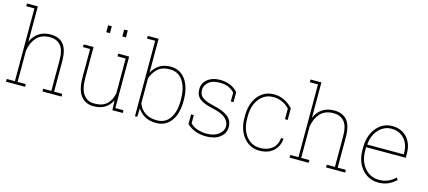

<svg xmlns="http://www.w3.org/2000/svg" viewBox="-58 -1280 4027 1807"><g transform="rotate(15 1956.0 -376.0)"><path d="M30.3 0V-26.4H109.9V-735.4H30.3V-761.7H136.2V-417Q160.6 -474.6 208 -506.3Q255.4 -538.1 323.7 -538.1Q406.2 -538.1 449 -485.8Q491.7 -433.6 491.7 -321.3V-26.4H571.3V0H385.3V-26.4H464.8V-322.3Q464.8 -426.3 426.5 -469Q388.2 -511.7 324.2 -511.7Q238.8 -511.7 193.4 -460.7Q147.9 -409.7 136.2 -330.1V-26.4H215.8V0Z M884.3 10.3Q804.2 10.3 759.8 -47.6Q715.3 -105.5 715.3 -227.1V-502H645.5V-528.3H715.3H741.7V-226.1Q741.7 -118.7 779.5 -67.4Q817.4 -16.1 883.3 -16.1Q965.8 -16.1 1007.6 -56.6Q1049.3 -97.2 1061.5 -164.1V-502H981.9V-528.3H1061.5H1088.4V-26.4H1168V0H1066.4L1062.5 -94.7Q1037.6 -44.4 993.9 -17.1Q950.2 10.3 884.3 10.3ZM977.5 -694.3V-761.7H1012.7V-694.3ZM821.3 -694.3V-761.7H856.9V-694.3Z M1493.2 10.3Q1430.2 10.3 1384 -15.4Q1337.9 -41 1312 -84.5L1308.6 0H1286.6V-735.4H1207V-761.7H1313V-432.1Q1339.4 -481.4 1384.3 -509.8Q1429.2 -538.1 1492.2 -538.1Q1554.2 -538.1 1598.9 -504.6Q1643.6 -471.2 1667.5 -409.7Q1691.4 -348.1 1691.4 -264.6V-254.4Q1691.4 -172.9 1667.7 -113.5Q1644 -54.2 1599.6 -22Q1555.2 10.3 1493.2 10.3ZM1493.7 -16.1Q1577.1 -16.1 1620.6 -80.6Q1664.1 -145 1664.1 -254.4V-264.6Q1664.1 -337.9 1644.5 -393.6Q1625 -449.2 1586.7 -480.5Q1548.3 -511.7 1492.7 -511.7Q1415.5 -511.7 1373.3 -472.4Q1331.1 -433.1 1313 -376V-133.8Q1332 -80.1 1377.7 -48.1Q1423.3 -16.1 1493.7 -16.1Z M1980 10.3Q1922.4 10.3 1873.8 -8.3Q1825.2 -26.9 1792.5 -59.6V-153.8H1818.8V-74.2Q1847.7 -43.5 1890.1 -29.8Q1932.6 -16.1 1980 -16.1Q2053.2 -16.1 2096.2 -50.3Q2139.2 -84.5 2139.2 -129.4Q2139.2 -171.4 2103.3 -205.8Q2067.4 -240.2 1978 -259.8Q1884.8 -279.3 1845 -311Q1805.2 -342.8 1805.2 -403.3Q1805.2 -441.4 1825.7 -471.9Q1846.2 -502.4 1884.5 -520.3Q1922.9 -538.1 1975.6 -538.1Q2032.2 -538.1 2075.4 -518.6Q2118.7 -499 2148.4 -466.3V-367.7H2122.1V-453.1Q2096.7 -481.4 2062 -496.6Q2027.3 -511.7 1975.6 -511.7Q1903.8 -511.7 1867.7 -478.5Q1831.5 -445.3 1831.5 -404.3Q1831.5 -376 1843.5 -354.5Q1855.5 -333 1888.7 -316.2Q1921.9 -299.3 1985.8 -285.2Q2074.7 -265.6 2120.1 -229Q2165.5 -192.4 2165.5 -128.9Q2165.5 -66.9 2114.7 -28.3Q2064 10.3 1980 10.3Z M2498.5 10.3Q2438 10.3 2389.6 -22.9Q2341.3 -56.2 2313.5 -115.5Q2285.6 -174.8 2285.6 -253.9V-274.4Q2285.6 -353.5 2312.7 -412.8Q2339.8 -472.2 2387.7 -505.1Q2435.5 -538.1 2497.6 -538.1Q2557.1 -538.1 2604.7 -512.9Q2652.3 -487.8 2684.1 -451.7V-338.4H2657.7V-441.9Q2626.5 -475.1 2586.9 -493.4Q2547.4 -511.7 2498 -511.7Q2442.4 -511.7 2400.4 -481.4Q2358.4 -451.2 2335.2 -397.7Q2312 -344.2 2312 -274.4V-253.9Q2312 -183.6 2335.4 -129.9Q2358.9 -76.2 2401.1 -46.1Q2443.4 -16.1 2500 -16.1Q2567.9 -16.1 2614 -50.8Q2660.2 -85.4 2668.9 -157.7H2691.4L2692.4 -154.8Q2686.5 -100.6 2660.6 -63.7Q2634.8 -26.9 2593.5 -8.3Q2552.2 10.3 2498.5 10.3Z M2793.5 0V-26.4H2873V-735.4H2793.5V-761.7H2899.4V-417Q2923.8 -474.6 2971.2 -506.3Q3018.6 -538.1 3086.9 -538.1Q3169.4 -538.1 3212.2 -485.8Q3254.9 -433.6 3254.9 -321.3V-26.4H3334.5V0H3148.4V-26.4H3228V-322.3Q3228 -426.3 3189.7 -469Q3151.4 -511.7 3087.4 -511.7Q3002 -511.7 2956.5 -460.7Q2911.1 -409.7 2899.4 -330.1V-26.4H2979V0Z M3657.7 10.3Q3594.2 10.3 3544.4 -22.2Q3494.6 -54.7 3465.8 -112.1Q3437 -169.4 3437 -244.1V-275.4Q3437 -351.1 3464.8 -410.4Q3492.7 -469.7 3541.3 -503.9Q3589.8 -538.1 3651.4 -538.1Q3710.9 -538.1 3755.6 -511.5Q3800.3 -484.9 3825 -436.5Q3849.6 -388.2 3849.6 -322.3V-281.7H3463.4V-244.1Q3463.4 -178.7 3488.3 -127.2Q3513.2 -75.7 3557.1 -45.9Q3601.1 -16.1 3657.7 -16.1Q3708 -16.1 3746.8 -33.4Q3785.6 -50.8 3815.9 -80.6L3830.1 -60.1Q3797.4 -28.8 3755.9 -9.3Q3714.4 10.3 3657.7 10.3ZM3468.8 -308.1H3823.2V-324.2Q3823.2 -377.9 3802 -420.4Q3780.8 -462.9 3742.2 -487.3Q3703.6 -511.7 3651.4 -511.7Q3601.6 -511.7 3561.5 -485.4Q3521.5 -459 3496.6 -413.6Q3471.7 -368.2 3467.3 -311Z"/></g></svg>

Font: Roboto Slab LO Thin
Style: Regular
Weight: 250
Designer: Google
Version: Version 2.00;September 28, 2018;FontCreator 11.5.0.2427 64-b